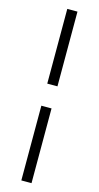

<svg xmlns="http://www.w3.org/2000/svg" viewBox="-151 -831 561 1092"><g transform="rotate(15 129.5 -285.0)"><path d="M100 220H160V-220H100ZM100 -350H160V-790H100Z"/></g></svg>

Font: Unageo
Style: Light
Weight: 300
Designer: Richard Sepsi
Foundry: Richard Sepsi
Version: Version 2.000